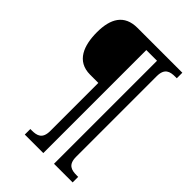

<svg xmlns="http://www.w3.org/2000/svg" viewBox="-252 -864 1078 1078"><g transform="rotate(45 287.0 -324.5)"><path d="M157 111H304V-707H389V111H537V67H525C483 67 449 58 449 -5V-644C449 -707 483 -716 525 -716H537V-760H181C76 -760 37 -689 37 -582C37 -478 70 -386 179 -386H244V-5C244 58 210 67 168 67H157Z"/></g></svg>

Font: Noto Serif Tamil SemiCondensed Medium
Style: Regular
Weight: 500
Width: 4
Designer: Indian Type Foundry, Tom Grace, and the Monotype Design Team
Foundry: Monotype Imaging Inc.
Version: Version 2.004